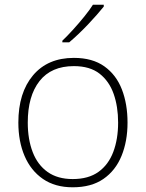

<svg xmlns="http://www.w3.org/2000/svg" viewBox="-20 -786 621 816"><path d="M522 -265Q522 -186 496.5 -123.5Q471 -61 419.5 -25.5Q368 10 289 10Q214 10 162.5 -25.5Q111 -61 84.5 -123Q58 -185 58 -265Q58 -392 120.5 -466Q183 -540 294 -540Q373 -540 423.5 -504Q474 -468 498 -406Q522 -344 522 -265ZM98 -265Q98 -194 119 -139.5Q140 -85 182.5 -55Q225 -25 289 -25Q356 -25 398.5 -55.5Q441 -86 461.5 -140.5Q482 -195 482 -265Q482 -333 463 -387Q444 -441 403 -473Q362 -505 294 -505Q198 -505 148 -441.5Q98 -378 98 -265ZM421 -758Q408 -742 391 -722.5Q374 -703 354 -682Q334 -661 313.5 -641.5Q293 -622 274 -606H245V-613Q266 -633 291 -660.5Q316 -688 339 -716.5Q362 -745 375 -766H421Z"/></svg>

Font: Noto Sans Cham ExtraLight
Style: Regular
Weight: 250
Version: Version 2.002